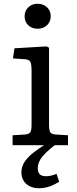

<svg xmlns="http://www.w3.org/2000/svg" viewBox="-20 -773 412 1022"><path d="M188 229Q159 229 137.5 218Q116 207 105 188Q94 169 94 145Q94 111 113.5 84.5Q133 58 161 37Q189 16 214 0H47V-53L114 -57Q135 -59 141.5 -69.5Q148 -80 148 -108V-398Q148 -434 140.5 -445.5Q133 -457 109 -458L49 -462L57 -516L228 -526L241 -519V-104Q241 -85 246 -72Q251 -59 276 -57L342 -53V0H271Q227 34 204 62.5Q181 91 181 123Q181 143 191 154Q201 165 226 165Q240 165 255.5 161Q271 157 281 152L295 194Q283 202 266 210.5Q249 219 229 224Q209 229 188 229ZM180 -620Q150 -620 130.5 -638.5Q111 -657 111 -686Q111 -715 130.5 -734Q150 -753 180 -753Q210 -753 230 -734.5Q250 -716 250 -687Q250 -658 230.5 -639Q211 -620 180 -620Z"/></svg>

Font: Literata Variable Black
Style: Regular
Weight: 900
Designer: Latin by Veronika Burian and Jose Scaglione. Greek by Irene Vlachou. Cyrillic by Vera Evstafieva.
Foundry: TypeTogether
Version: Version 3.021